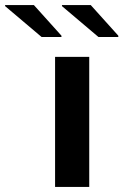

<svg xmlns="http://www.w3.org/2000/svg" viewBox="-131 -733 484 753"><path d="M85 0V-510H219V0ZM333 -588H255L112 -709V-713H225L333 -593ZM110 -588H32L-111 -709V-713H2L110 -593Z"/></svg>

Font: Saira Expanded SemiBold
Style: Regular
Weight: 600
Width: 7
Designer: Hector Gatti with collaboration of the Omnibus-Type team
Foundry: Omnibus-Type
Version: Version 1.100; ttfautohint (v1.8.3)